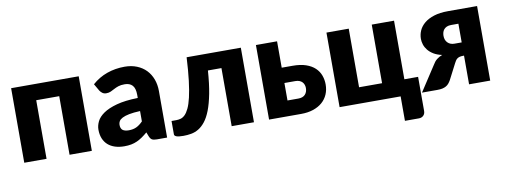

<svg xmlns="http://www.w3.org/2000/svg" viewBox="-58 -836 3463 1315"><g transform="rotate(-10 1673.0 -179.0)"><path d="M522.5 0H367.5V-407.5H207.5V0H52.5V-518.5H522.5Z M895 -211Q848.5 -209 818.5 -203Q788.5 -197 771 -188Q753.5 -179 746.8 -167.5Q740 -156 740 -142.5Q740 -116 754.5 -105.2Q769 -94.5 797 -94.5Q827 -94.5 849.5 -105Q872 -115.5 895 -139ZM616 -446.5Q663 -488 720.2 -508.2Q777.5 -528.5 843 -528.5Q890 -528.5 927.8 -513.2Q965.5 -498 991.8 -470.8Q1018 -443.5 1032 -406Q1046 -368.5 1046 -324V0H975Q953 0 941.8 -6Q930.5 -12 923 -31L912 -59.5Q892.5 -43 874.5 -30.5Q856.5 -18 837.2 -9.2Q818 -0.5 796.2 3.8Q774.5 8 748 8Q712.5 8 683.5 -1.2Q654.5 -10.5 634.2 -28.5Q614 -46.5 603 -73.2Q592 -100 592 -135Q592 -163 606 -191.8Q620 -220.5 654.5 -244.2Q689 -268 747.5 -284Q806 -300 895 -302V-324Q895 -369.5 876.2 -389.8Q857.5 -410 823 -410Q795.5 -410 778 -404Q760.5 -398 746.8 -390.5Q733 -383 720 -377Q707 -371 689 -371Q673 -371 662 -379Q651 -387 644 -398Z M1650 0H1495V-404H1401Q1394.5 -311 1381.5 -244.5Q1368.5 -178 1350.8 -132.2Q1333 -86.5 1311 -58.8Q1289 -31 1264.2 -16.2Q1239.5 -1.5 1212.8 3.2Q1186 8 1158.5 8Q1124 8 1109.8 2.2Q1095.5 -3.5 1095.5 -13.5V-106.5H1128Q1144 -106.5 1159.5 -110.8Q1175 -115 1189.5 -129.2Q1204 -143.5 1217 -170.8Q1230 -198 1240.8 -243.8Q1251.5 -289.5 1259.8 -356.8Q1268 -424 1273 -518.5H1650Z M1978 -107Q2009 -107 2025 -124.2Q2041 -141.5 2041 -169.5Q2041 -181 2037.2 -191.8Q2033.5 -202.5 2025.8 -210.8Q2018 -219 2006 -223.8Q1994 -228.5 1978 -228.5H1902V-107ZM1977.5 -335Q2032 -335 2070.2 -321.8Q2108.5 -308.5 2132.5 -285.8Q2156.5 -263 2167.5 -233Q2178.5 -203 2178.5 -170Q2178.5 -132.5 2165 -101.2Q2151.5 -70 2125.8 -47.5Q2100 -25 2062.8 -12.5Q2025.5 0 1978.5 0H1755V-518.5H1902V-335Z M2811 -111V126Q2811 146 2798.8 158Q2786.5 170 2767.5 170H2670V0H2245.5V-518.5H2400.5V-111H2560.5V-518.5H2715.5V-111Z M3146 -291.5V-421.5H3095.5Q3077 -421.5 3064.5 -415.8Q3052 -410 3044.5 -400.8Q3037 -391.5 3034 -380Q3031 -368.5 3031 -357.5Q3031 -327 3049 -309.2Q3067 -291.5 3095.5 -291.5ZM3293 -518.5V0H3146V-199.5H3140.5Q3124.5 -199.5 3114.2 -196.5Q3104 -193.5 3097.2 -188Q3090.5 -182.5 3086 -175.2Q3081.5 -168 3077 -159.5L3021 -51Q3013.5 -38 3005.5 -28.5Q2997.5 -19 2986.5 -12.8Q2975.5 -6.5 2960.8 -3.2Q2946 0 2925.5 0H2818.5L2931.5 -173Q2944 -195 2960.5 -208.5Q2977 -222 2999.5 -230Q2965 -237.5 2941.2 -252Q2917.5 -266.5 2902.8 -285Q2888 -303.5 2881.5 -324Q2875 -344.5 2875 -363.5Q2875 -393.5 2887.2 -421.2Q2899.5 -449 2925.8 -470.8Q2952 -492.5 2992.8 -505.5Q3033.5 -518.5 3091 -518.5Z"/></g></svg>

Font: Lato ExtraBold
Style: Regular
Weight: 800
Designer: Lukasz Dziedzic with Adam Twardoch and Botio Nikoltchev
Foundry: tyPoland Lukasz Dziedzic
Version: Version 2.015; 2015-08-06; http://www.latofonts.com/